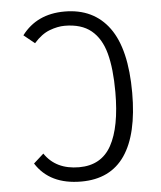

<svg xmlns="http://www.w3.org/2000/svg" viewBox="-53 -780 707 844"><g transform="rotate(-5 300.0 -358.5)"><path d="M71.5 -80 116 -120Q165.5 -46.5 268 -46.5Q366 -46.5 410.5 -127.2Q455 -208 455 -362Q455 -465 436.8 -532.8Q418.5 -600.5 375.2 -636Q332 -671.5 258 -671.5Q227 -671.5 191.2 -658Q155.5 -644.5 122 -606.5L74 -645.5Q140.5 -734 263 -734Q391 -734 459.8 -639.8Q528.5 -545.5 528.5 -352.5Q528.5 -170 464.5 -76.5Q400.5 17 272 17Q133 17 71.5 -80Z"/></g></svg>

Font: JuliaMono Light
Style: Regular
Weight: 300
Monospace: yes
Designer: cormullion
Foundry: corm
Version: Version 0.054; ttfautohint (v1.8.4)